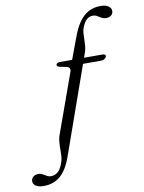

<svg xmlns="http://www.w3.org/2000/svg" viewBox="-249 -787 816 1087"><g transform="rotate(-10 159.0 -244.0)"><path d="M288.5 -606Q284.5 -592.5 283.8 -576Q283 -559.5 282.8 -542.2Q282.5 -525 280.8 -507.5Q279 -490 273.5 -474L77 82Q50.5 160.5 11 195.5Q-28.5 230.5 -86.5 230.5Q-117 230.5 -132.2 219.8Q-147.5 209 -147.5 193Q-147.5 184 -142.8 176Q-138 168 -128.8 163Q-119.5 158 -106.5 158Q-95 158 -86.8 161.8Q-78.5 165.5 -71 170.5Q-63.5 175.5 -55.5 179.2Q-47.5 183 -36.5 183Q-13.5 183 4.8 166.5Q23 150 35 110Q39 97 40 82.8Q41 68.5 41 54.2Q41 40 41.2 25Q41.5 10 43.2 -4.8Q45 -19.5 49.5 -34.5L172.5 -377Q178.5 -391.5 174.2 -399.5Q170 -407.5 158.5 -410.5L115 -419.5Q108.5 -422 105.2 -425.2Q102 -428.5 103 -433Q103.5 -438 109.2 -441.5Q115 -445 123.5 -445H209.5L189 -429.5L240.5 -567.5Q259 -619 282.5 -652Q306 -685 336.2 -701.2Q366.5 -717.5 405 -717.5Q436 -717.5 451.2 -706Q466.5 -694.5 466.5 -679.5Q467 -664.5 456.2 -654.5Q445.5 -644.5 426 -644.5Q414.5 -644.5 405.5 -648.5Q396.5 -652.5 388.8 -657.8Q381 -663 372.8 -667Q364.5 -671 353.5 -671Q331 -671 315 -654.8Q299 -638.5 288.5 -606ZM227.5 -412 243.5 -445H368Q377.5 -445 382.5 -442Q387.5 -439 386.5 -431.5Q385.5 -426.5 381 -422Q376.5 -417.5 369.5 -414.8Q362.5 -412 353 -412Z"/></g></svg>

Font: Fraunces Light
Style: Italic
Weight: 300
Italic angle: -16°
Version: Version 1.000;[b76b70a41]